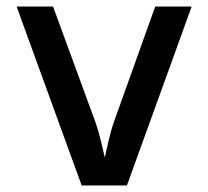

<svg xmlns="http://www.w3.org/2000/svg" viewBox="-20 -570 640 590"><path d="M370 0 569 -550H457L331 -198C316 -156 308 -110 302 -86C296 -110 287 -157 272 -198L143 -550H31L231 0Z"/></svg>

Font: Tekne LDO SemiBold
Style: Regular
Weight: 600
Monospace: yes
Designer: Alessio Laiso, Mario Rullo, Paolo Rosset
Foundry: Alessio Laiso
Version: Version 1.000;hotconv 1.0.109;makeotfexe 2.5.65596